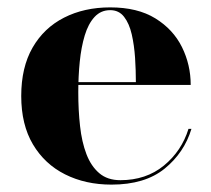

<svg xmlns="http://www.w3.org/2000/svg" viewBox="-20 -490 572 520"><path d="M282 10Q211.5 10 156.2 -17.8Q101 -45.5 69.2 -99Q37.5 -152.5 37.5 -230Q37.5 -307.5 68.2 -361Q99 -414.5 153.5 -442.2Q208 -470 278.5 -470Q352.5 -470 400.8 -440.2Q449 -410.5 472.8 -362.5Q496.5 -314.5 496.5 -260H104.5V-267.5H348Q348 -299.5 345.8 -333.5Q343.5 -367.5 336.8 -397Q330 -426.5 316 -444.5Q302 -462.5 278.5 -462.5Q253 -462.5 236 -444Q219 -425.5 209.5 -394Q200 -362.5 196 -322.8Q192 -283 192 -240Q192 -191.5 196.8 -148.5Q201.5 -105.5 214 -72.8Q226.5 -40 248.8 -21Q271 -2 306 -2Q375.5 -2 423.8 -41.5Q472 -81 490.5 -141H498.5Q479 -76.5 425.8 -33.2Q372.5 10 282 10Z"/></svg>

Font: Bodoni Moda 28pt
Style: Bold
Weight: 700
Designer: Owen Earl
Foundry: indestructible type
Version: Version 2.005